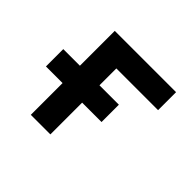

<svg xmlns="http://www.w3.org/2000/svg" viewBox="-126 -678 837 837"><g transform="rotate(45 293.0 -259.0)"><path d="M149.4 0V-195.8H46.9V-302.7H149.4V-517.6H527.3V-406.7H270V-302.7H389.6V-195.8H270V0Z"/></g></svg>

Font: Caskaydia Cove SemiBold
Style: Regular
Weight: 600
Monospace: yes
Designer: Aaron Bell
Foundry: Saja Typeworks
Version: Version 4.300; ttfautohint (v1.8.3)